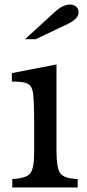

<svg xmlns="http://www.w3.org/2000/svg" viewBox="-20 -823 381 843"><path d="M228 -540V-162Q228 -84 245 -61.5Q262 -39 321 -37V0H34V-37Q95 -40 112.5 -61.5Q130 -83 130 -154V-278Q130 -399 123 -424Q118 -448 99.5 -456.5Q81 -465 32 -465V-502ZM137 -651H90L220 -770Q256 -803 287 -803Q304 -803 314.5 -793.5Q325 -784 325 -768Q325 -740 274 -716Z"/></svg>

Font: Libre Baskerville
Style: Regular
Weight: 400
Designer: Pablo Impallari, Rodrigo Fuenzalida
Foundry: Pablo Impallari, Rodrigo Fuenzalida
Version: Version 1.000